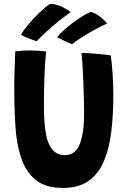

<svg xmlns="http://www.w3.org/2000/svg" viewBox="-20 -932 646 969"><path d="M297 16.5Q209 16.5 158.8 -25Q108.5 -66.5 84.5 -142.5Q63.5 -206 57.8 -294.8Q52 -383.5 52 -494.5Q52 -536.5 53.8 -587Q55.5 -637.5 57 -673Q74.5 -675 93 -676.2Q111.5 -677.5 128.5 -677.5Q151 -677.5 173 -676Q195 -674.5 212.5 -672.5Q207 -614.5 204.2 -542.2Q201.5 -470 201.5 -405.5Q201.5 -353.5 204.5 -313Q207.5 -272.5 214.5 -243Q236.5 -149 306.5 -149Q361.5 -149 383 -205.5Q404.5 -262 404.5 -358.5Q404.5 -384.5 403.5 -426.2Q402.5 -468 400.8 -514.5Q399 -561 396.5 -601.2Q394 -641.5 391 -664.5Q414.5 -664.5 446.5 -662.2Q478.5 -660 505 -657Q531.5 -654 539 -652Q545 -610.5 548.5 -557.5Q552 -504.5 552 -452.5Q552 -353 541.8 -267.8Q531.5 -182.5 504.5 -118.8Q477.5 -55 427.5 -19.2Q377.5 16.5 297 16.5ZM233 -912.5Q265.5 -912 295.2 -896.5Q325 -881 337 -871Q291.5 -839.5 246.8 -801.2Q202 -763 164.5 -724Q145.5 -730 121.5 -739.5Q97.5 -749 86 -756.5Q98 -779 124.2 -810Q150.5 -841 180.2 -869.5Q210 -898 233 -912.5ZM438.5 -872Q466 -864 489.8 -844.2Q513.5 -824.5 520 -813Q488 -799 453 -779.5Q418 -760 388.5 -741Q359 -722 344 -709Q331 -713 307.5 -724.2Q284 -735.5 268 -744.5Q281.5 -761.5 304 -781.5Q326.5 -801.5 352 -820.2Q377.5 -839 400.5 -853Q423.5 -867 438.5 -872Z"/></svg>

Font: Grandstander SemiBold
Style: Regular
Weight: 600
Designer: Tyler Finck
Foundry: Etcetera Type Co
Version: Version 1.200; ttfautohint (v1.8.3)